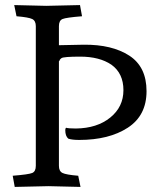

<svg xmlns="http://www.w3.org/2000/svg" viewBox="-20 -733 607 756"><path d="M36 -713 162 -710Q163 -710 295 -713L303 -669Q240 -664 226 -658Q212 -652 212 -630V-555Q290 -557 310 -557Q421 -558 489 -514Q557 -470 557 -374Q557 -278 483 -230Q409 -182 292 -182Q264 -182 249 -187Q237 -197 237 -221Q237 -227 240 -230Q249 -227 279 -227Q362 -228 414 -270Q466 -312 466 -378Q466 -444 419 -478Q372 -510 296 -510Q230 -510 222 -504Q214 -498 214 -493L212 -492V-80Q212 -59 226 -52Q240 -45 288 -41L297 3L171 0Q170 0 38 3L30 -41Q93 -46 107 -52Q121 -58 121 -80V-630Q121 -651 107 -658Q93 -665 45 -669Z"/></svg>

Font: Lusitana
Style: Regular
Weight: 400
Designer: Ana Paula Megda
Foundry: Ana Paula Megda
Version: Version 1.001; ttfautohint (v1.4.1)